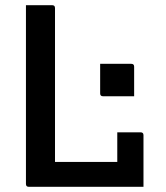

<svg xmlns="http://www.w3.org/2000/svg" viewBox="-20 -720 640 740"><path d="M366 -474H486Q497 -474 497 -463V-349H377Q366 -349 366 -360ZM91 0Q80 0 80 -11V-700H181Q192 -700 192 -689V-96H432V-210H522Q533 -210 533 -199V0Z"/></svg>

Font: Recursive Mn Lnr St Med
Style: Regular
Weight: 500
Monospace: yes
Version: Version 1.079;hotconv 1.0.112;makeotfexe 2.5.65598; ttfautoh